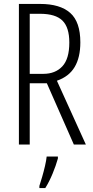

<svg xmlns="http://www.w3.org/2000/svg" viewBox="-20 -734 473 975"><path d="M184 -714Q285 -714 336.5 -668.5Q388 -623 388 -519Q388 -442 359 -393.5Q330 -345 269 -324L416 0H355L218 -311H131V0H76V-714ZM183 -664H131V-359H200Q261 -359 296.5 -397Q332 -435 332 -518Q332 -595 297 -629.5Q262 -664 183 -664ZM274 71Q264 107 247 148Q230 189 210 221H180V210Q186 192 194 164.5Q202 137 208.5 109Q215 81 217 61H274Z"/></svg>

Font: Noto Sans Myanmar ExtraCondensed Light
Style: Regular
Weight: 300
Width: 2
Designer: Monotype Design Team
Foundry: Monotype Imaging Inc.
Version: Version 2.107; ttfautohint (v1.8.4.7-5d5b)